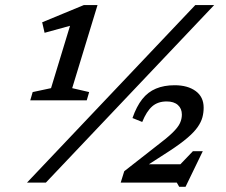

<svg xmlns="http://www.w3.org/2000/svg" viewBox="-20 -721 893 758"><path d="M86.5 0 751 -701H825.5L161 0ZM661.5 -40.5 741.5 -124H780.5L712.5 16.5H687.5L678 0H456.5L470.5 -45L597 -144Q639.5 -176 661.2 -197.2Q683 -218.5 690.5 -235Q698 -251.5 698 -268.5Q698 -292.5 682.2 -306.5Q666.5 -320.5 638 -320.5Q603 -320.5 580.8 -301Q558.5 -281.5 541.5 -239.5L503 -255Q519 -301 541.5 -329.5Q564 -358 595.8 -371.2Q627.5 -384.5 669.5 -384.5Q721 -384.5 752.5 -361.5Q784 -338.5 784 -296Q784 -276 779 -257.5Q774 -239 760.2 -219.2Q746.5 -199.5 720 -176.8Q693.5 -154 650 -125.5L527.5 -46.5L527 -72.5H737.5ZM181.5 -373 271.5 -668.5 290.5 -628.5 156 -591.5 146.5 -633 311 -701H365L265 -373L332 -357.5L322.5 -325H99.5L109 -357.5Z"/></svg>

Font: Newsreader 8pt
Style: Italic
Weight: 400
Italic angle: -17°
Version: Version 1.003